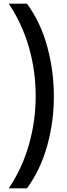

<svg xmlns="http://www.w3.org/2000/svg" viewBox="-20 -819 370 1055"><path d="M276 -290Q276 -149 239 -17Q202 115 128 216H28Q101 108 138.5 -22.5Q176 -153 176 -291Q176 -431 138.5 -560.5Q101 -690 28 -799H128Q204 -695 240 -561.5Q276 -428 276 -290Z"/></svg>

Font: Noto Sans Sinhala ExtraCondensed SemiBold
Style: Regular
Weight: 600
Width: 2
Designer: Jelle Bosma - Monotype Design Team
Foundry: Monotype Imaging Inc.
Version: Version 2.006; ttfautohint (v1.8.4.7-5d5b)